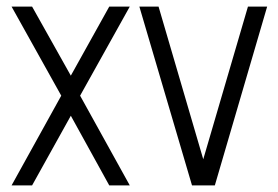

<svg xmlns="http://www.w3.org/2000/svg" viewBox="-20 -560 841 580"><path d="M15 0 165 -271 15 -540H77L206 -310H182L310 -540H372L222 -271L372 0H310L182 -232H206L77 0Z M560 0 401 -540H459L601 -55H587L729 -540H787L629 0Z"/></svg>

Font: Mohave Light Light
Style: Regular
Weight: 300
Version: Version 2.003